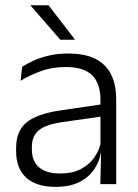

<svg xmlns="http://www.w3.org/2000/svg" viewBox="-20 -702 526 732"><path d="M423 0H362.5L365.5 -121.5L363 -131V-288.5V-321Q363 -384 331.2 -415.2Q299.5 -446.5 231.5 -446.5Q178.5 -446.5 135 -430.5Q91.5 -414.5 58.5 -394L64.5 -447.5Q82.5 -459 108 -470.8Q133.5 -482.5 166.8 -490.2Q200 -498 240 -498Q289 -498 323.8 -486Q358.5 -474 380.5 -451Q402.5 -428 412.8 -395.5Q423 -363 423 -322.5ZM191.5 10.5Q119 10.5 80.2 -24.5Q41.5 -59.5 41.5 -125V-138Q41.5 -202.5 81.2 -235.2Q121 -268 210 -281L373 -305L376 -259L217.5 -236.5Q155.5 -227.5 128.5 -205.8Q101.5 -184 101.5 -141.5V-132.5Q101.5 -87.5 129 -64Q156.5 -40.5 209.5 -40.5Q255 -40.5 287.2 -57Q319.5 -73.5 339.2 -101.2Q359 -129 365.5 -163.5L377.5 -120.5H365Q359 -86 338.8 -56Q318.5 -26 282.2 -7.8Q246 10.5 191.5 10.5ZM265 -552 165 -682H96.5V-681L210 -550.5H265Z"/></svg>

Font: Anek Malayalam Medium Light
Style: Regular
Weight: 300
Version: Version 1.003